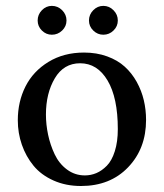

<svg xmlns="http://www.w3.org/2000/svg" viewBox="-20 -617 552 647"><path d="M40 -211.9Q40 -274.4 65.9 -325.7Q91.8 -377 143.3 -408.4Q194.8 -439.9 263.2 -439.9Q305.7 -439.9 341.1 -427Q376.5 -414.1 400.4 -392.3Q424.3 -370.6 440.7 -341.1Q457 -311.5 464.6 -279.3Q472.2 -247.1 472.2 -212.9Q472.2 -116.2 411.6 -53.2Q351.1 9.8 252.9 9.8Q201.7 9.8 160.2 -8.8Q118.7 -27.3 93 -58.6Q67.4 -89.8 53.7 -129.2Q40 -168.5 40 -211.9ZM250 -403.8Q194.8 -403.8 164.8 -353.3Q134.8 -302.7 134.8 -231Q134.8 -197.3 142.1 -162.8Q149.4 -128.4 164.3 -96.9Q179.2 -65.4 205.8 -45.7Q232.4 -25.9 266.1 -25.9Q286.1 -25.9 304.7 -33.7Q323.2 -41.5 340.1 -58.6Q356.9 -75.7 366.9 -107.4Q377 -139.2 377 -182.1Q377 -287.6 342.5 -345.7Q308.1 -403.8 250 -403.8ZM106.9 -547.9Q106.9 -567.9 121.1 -582.5Q135.3 -597.2 154.8 -597.2Q174.8 -597.2 189.5 -582.5Q204.1 -567.9 204.1 -547.9Q204.1 -528.3 189.5 -514.2Q174.8 -500 154.8 -500Q135.3 -500 121.1 -514.2Q106.9 -528.3 106.9 -547.9ZM279.8 -547.9Q279.8 -567.9 294.2 -582.5Q308.6 -597.2 328.1 -597.2Q348.1 -597.2 362.5 -582.5Q377 -567.9 377 -547.9Q377 -528.3 362.5 -514.2Q348.1 -500 328.1 -500Q308.6 -500 294.2 -514.2Q279.8 -528.3 279.8 -547.9Z"/></svg>

Font: Common Serif News
Style: Regular
Weight: 450
Designer: Philipp H. Poll, Khaled Hosny
Foundry: Stefan Peev, Context Ltd.
Version: Version 1.026